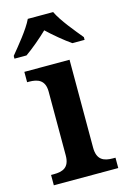

<svg xmlns="http://www.w3.org/2000/svg" viewBox="-123 -822 580 878"><g transform="rotate(-15 167.5 -383.0)"><path d="M-5 -619V-606H52C84 -628 130 -667 160 -696C190 -667 237 -628 269 -606H327V-619C296 -657 242 -721 221 -766H101C80 -721 26 -657 -5 -619ZM19 0H324V-49H312C270 -49 237 -61 237 -120V-536H23V-487H32C73 -487 107 -475 107 -420V-118C107 -60 74 -49 32 -49H19Z"/></g></svg>

Font: Noto Serif Ethiopic SemiBold
Style: Regular
Weight: 600
Designer: Monotype Design Team
Foundry: Monotype Imaging Inc.
Version: Version 2.102